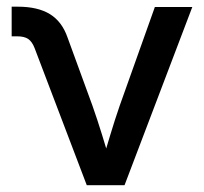

<svg xmlns="http://www.w3.org/2000/svg" viewBox="-20 -543 598 563"><path d="M234.4 0 81.5 -401.9Q74.2 -420.9 62.7 -428.7Q51.3 -436.5 30.3 -436.5H14.2V-523.4H32.2Q90.8 -523.4 126.5 -501.5Q162.1 -479.5 178.2 -432.6L251 -233.4Q266.1 -190.4 279.1 -148.2Q292 -106 304.7 -64H278.3Q291 -106 303.7 -148.4Q316.4 -190.9 331.1 -233.4L434.1 -522.5H543.9L345.2 0Z"/></svg>

Font: Inter 28pt Medium
Style: Regular
Weight: 500
Designer: Rasmus Andersson
Foundry: rsms
Version: Version 4.001;git-66647c0bb